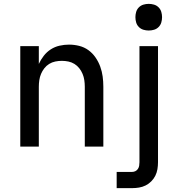

<svg xmlns="http://www.w3.org/2000/svg" viewBox="-20 -759 940 994"><path d="M85 0V-520H181V-428Q191 -450 206.5 -470Q222 -490 243 -503.5Q264 -517 288.5 -522.5Q313 -528 337 -528Q364 -528 390 -521.5Q416 -515 437.5 -499.5Q459 -484 474.5 -461.5Q490 -439 499 -414Q508 -389 511.5 -363Q515 -337 515 -310V0H419V-310Q419 -327 416.5 -344Q414 -361 407.5 -376.5Q401 -392 390.5 -405.5Q380 -419 365.5 -428Q351 -437 334 -440.5Q317 -444 300 -444Q283 -444 266 -440.5Q249 -437 234.5 -428Q220 -419 209.5 -405.5Q199 -392 192.5 -376.5Q186 -361 183.5 -344Q181 -327 181 -310V0ZM584 215V131H664Q673 131 681 127Q689 123 694 115.5Q699 108 700.5 99Q702 90 702 81V-520H798V81Q798 99 795 117Q792 135 784 151Q776 167 763 180Q750 193 734 201Q718 209 700 212Q682 215 664 215ZM750 -601Q736 -601 722.5 -605Q709 -609 699 -619Q689 -629 685 -642.5Q681 -656 681 -670Q681 -684 685 -697.5Q689 -711 699 -721Q709 -731 722.5 -735Q736 -739 750 -739Q764 -739 777.5 -735Q791 -731 801 -721Q811 -711 815 -697.5Q819 -684 819 -670Q819 -656 815 -642.5Q811 -629 801 -619Q791 -609 777.5 -605Q764 -601 750 -601Z"/></svg>

Font: Iosevka Aile Medium
Style: Regular
Weight: 500
Designer: Belleve Invis
Foundry: Belleve Invis
Version: Version 27.3.5; ttfautohint (v1.8.4)